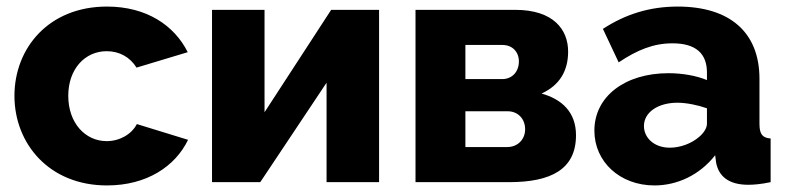

<svg xmlns="http://www.w3.org/2000/svg" viewBox="-20 -555 2395 585"><path d="M306 10C427 10 514 -48 553 -129L397 -177C381 -146 345 -125 305 -125C240 -125 188 -180 188 -263C188 -345 239 -399 305 -399C344 -399 376 -381 396 -349L552 -396C511 -478 426 -535 306 -535C128 -535 24 -408 24 -263C24 -118 129 10 306 10Z M626 0H773L975 -303V0H1135V-525H989L786 -213V-525H626Z M1246 0H1531C1659 0 1735 -39 1735 -143C1735 -214 1691 -253 1630 -270C1685 -295 1711 -339 1711 -398C1711 -465 1666 -525 1550 -525H1246ZM1398 -314V-418H1511C1541 -418 1561 -397 1561 -368C1561 -337 1541 -314 1510 -314ZM1398 -107V-216H1527C1557 -216 1580 -194 1580 -161C1580 -130 1557 -107 1526 -107Z M1791 -157C1791 -62 1869 10 1974 10C2044 10 2112 -22 2159 -82L2162 -59C2170 -18 2200 8 2260 8C2277 8 2300 6 2328 0V-133C2303 -135 2294 -146 2294 -178V-315C2294 -458 2202 -535 2045 -535C1960 -535 1886 -512 1817 -467L1865 -365C1922 -403 1971 -423 2029 -423C2100 -423 2134 -392 2134 -334V-311C2103 -324 2060 -332 2017 -332C1884 -332 1791 -261 1791 -157ZM2109 -137C2087 -118 2053 -105 2021 -105C1972 -105 1942 -136 1942 -171C1942 -213 1985 -242 2044 -242C2071 -242 2106 -235 2134 -225V-178C2134 -165 2124 -149 2109 -137Z"/></svg>

Font: FIGSv2-sans-serif ExtraBold
Style: Regular
Weight: 800
Designer: Matt McInerney, Pablo Impallari, Rodrigo Fuenzalida,Mirko Velimirovic
Foundry: Matt McInerney, Pablo Impallari, Rodrigo Fuenzalida
Version: Version 4.021;hotconv 1.0.109;makeotfexe 2.5.65596